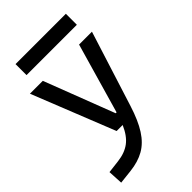

<svg xmlns="http://www.w3.org/2000/svg" viewBox="-273 -799 1133 1133"><g transform="rotate(-45 293.0 -233.0)"><path d="M36.6 234.4 31.7 141.6 112.8 131.8Q174.8 124.5 215.1 94.2Q255.4 64 283.2 0H232.9L26.9 -517.6H134.3L303.2 -78.1H310.5L437 -517.6H544.4L395 -45.9Q365.7 46.9 329.3 103.5Q293 160.2 243.4 188.5Q193.8 216.8 124.5 224.6ZM90.3 -609.4V-701.2H510.3V-609.4Z"/></g></svg>

Font: CaskaydiaMono NF
Style: Regular
Weight: 400
Designer: Aaron Bell
Foundry: Saja Typeworks
Version: Version 2111.001; ttfautohint (v1.8.4);Nerd Fonts 3.1.1